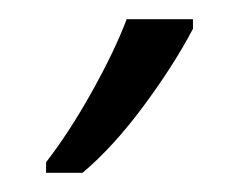

<svg xmlns="http://www.w3.org/2000/svg" viewBox="-20 -734 249 200"><path d="M28 -565Q52 -596 75.5 -638Q99 -680 112 -714H181V-704Q161 -666 129.5 -623.5Q98 -581 66 -554H28Z"/></svg>

Font: Noto Sans Display Light
Style: Regular
Weight: 300
Designer: Monotype Design Team
Foundry: Monotype Imaging Inc.
Version: Version 2.003